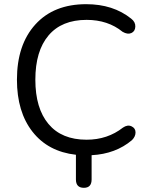

<svg xmlns="http://www.w3.org/2000/svg" viewBox="-20 -734 713 918"><path d="M381 164Q343 164 343 124V6Q210 -9 135.5 -104Q61 -199 61 -353Q61 -520 149 -617Q237 -714 392 -714Q521 -714 607 -645Q628 -629 627 -606.5Q626 -584 608 -576Q590 -568 566 -582Q496 -639 394 -639Q275 -639 212 -564.5Q149 -490 149 -353Q149 -216 212 -141Q275 -66 394 -66Q494 -66 568 -124Q590 -139 609 -130Q628 -121 628 -101Q628 -81 611 -64Q533 2 418 8V124Q418 164 381 164Z"/></svg>

Font: Nunito
Style: Regular
Weight: 400
Designer: Vernon Adams
Foundry: Vernon Adams
Version: Version 3.602